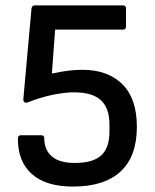

<svg xmlns="http://www.w3.org/2000/svg" viewBox="-20 -675 571 707"><path d="M249 12Q149 12 97 -34.5Q45 -81 46 -166Q47 -177 57 -177H132Q143 -177 143 -166Q143 -123 171 -99Q199 -75 255 -75Q323 -75 353 -103Q383 -131 383 -190V-217Q383 -277 351.5 -306Q320 -335 253 -335Q218 -335 172.5 -325.5Q127 -316 85 -299Q76 -295 70.5 -298.5Q65 -302 66 -311L96 -644Q98 -655 107 -655H433Q444 -655 444 -644V-577Q444 -566 433 -566H183L171 -404Q233 -418 283 -418Q377 -418 430.5 -365Q484 -312 484 -208Q484 -99 424 -43.5Q364 12 249 12Z"/></svg>

Font: Sofia Sans SemiBold
Style: Regular
Weight: 600
Designer: Botio Nikoltchev, Ani Petrova
Foundry: lettersoup
Version: Version 4.101; ttfautohint (v1.8.4.7-5d5b)